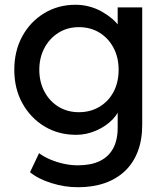

<svg xmlns="http://www.w3.org/2000/svg" viewBox="-20 -556 685 806"><path d="M106 167 144 87Q164 102 191 113.5Q218 125 248 131.5Q278 138 307 138Q362 138 399 120Q436 102 455 67Q474 32 474 -20V-121L485 -114Q480 -83 452.5 -54.5Q425 -26 384 -8Q343 10 300 10Q225 10 166.5 -25.5Q108 -61 74 -122.5Q40 -184 40 -263Q40 -342 73.5 -403.5Q107 -465 165.5 -500.5Q224 -536 297 -536Q327 -536 355 -528.5Q383 -521 407 -507.5Q431 -494 450 -478Q469 -462 481 -444Q493 -426 496 -410L474 -402V-525H577V-32Q577 31 558.5 79.5Q540 128 505 161.5Q470 195 420 212.5Q370 230 307 230Q251 230 195.5 212.5Q140 195 106 167ZM478 -263Q478 -315 456.5 -355.5Q435 -396 397.5 -419Q360 -442 311 -442Q263 -442 225.5 -418.5Q188 -395 166.5 -354.5Q145 -314 145 -263Q145 -212 166.5 -171.5Q188 -131 225.5 -108Q263 -85 311 -85Q360 -85 398 -108Q436 -131 457 -171Q478 -211 478 -263Z"/></svg>

Font: Our Lexend
Style: Regular
Weight: 400
Designer: Bonnie Shaver-Troup, Thomas Jockin
Foundry: Lexend
Version: Version 1.007